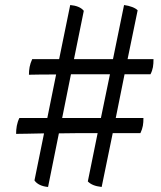

<svg xmlns="http://www.w3.org/2000/svg" viewBox="-20 -735 641 763"><path d="M506 -440H578C588 -459 590 -476 590 -500H487L527 -694C518 -704 496 -712 473 -715L429 -500H274L313 -692C302 -706 282 -713 259 -715L215 -500H108C98 -479 95 -459 95 -438C128 -439 163 -439 203 -439L168 -266H57C47 -246 44 -224 44 -203C67 -203 102 -204 155 -205L117 -18C127 -3 147 6 171 8L214 -205C257 -206 308 -206 368 -206L329 -14C341 -2 357 5 384 8L428 -206H441H538C548 -227 550 -243 550 -266H440L475 -440ZM381 -266H227L262 -440H417Z"/></svg>

Font: Vollkorn Semibold
Style: Italic
Weight: 600
Italic angle: -11°
Designer: Friedrich Althausen
Foundry: Friedrich Althausen
Version: Version 4.015;PS 004.015;hotconv 1.0.88;makeotf.lib2.5.64775